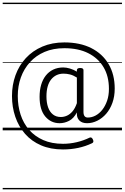

<svg xmlns="http://www.w3.org/2000/svg" viewBox="-20 -968 926 1426"><path d="M274 -249Q274 -298 285.5 -337.5Q297 -377 319.5 -406Q342 -435 375 -451Q408 -467 450 -467Q473 -467 499.5 -459Q526 -451 551 -436V-448Q552 -456 558 -459.5Q564 -463 576 -463Q588 -463 594 -459Q600 -455 600 -447V-137Q600 -116 608 -105.5Q616 -95 632 -95Q662 -95 690 -110Q718 -125 740 -153Q762 -181 775.5 -220Q789 -259 789 -308Q789 -402 749 -469Q709 -536 635.5 -573Q562 -610 458 -610Q375 -610 311 -582.5Q247 -555 202.5 -506Q158 -457 135 -393Q112 -329 112 -255Q112 -181 133 -116.5Q154 -52 196.5 -3.5Q239 45 301.5 72.5Q364 100 448 100Q499 100 550 88Q601 76 646 54Q661 48 670 68Q680 89 663 96Q615 119 560.5 130.5Q506 142 448 142Q356 142 285 111.5Q214 81 166 26Q118 -29 93.5 -101Q69 -173 69 -255Q69 -337 95 -409Q121 -481 171.5 -536Q222 -591 294.5 -622Q367 -653 458 -653Q574 -653 657.5 -611Q741 -569 786.5 -492Q832 -415 832 -310Q832 -252 815 -204.5Q798 -157 769 -123.5Q740 -90 703 -71.5Q666 -53 627 -53Q590 -53 570.5 -72Q551 -91 551 -121Q551 -124 551 -127Q551 -130 551 -133Q527 -88 493 -70.5Q459 -53 423 -53Q358 -53 316 -103Q274 -153 274 -249ZM325 -252Q325 -206 337 -171.5Q349 -137 373 -118Q397 -99 432 -99Q455 -99 477.5 -109Q500 -119 519 -141.5Q538 -164 551 -202V-392Q524 -409 500 -415Q476 -421 452 -421Q423 -421 400 -410Q377 -399 360 -378Q343 -357 334 -325.5Q325 -294 325 -252ZM0 428H886V438H0ZM0 -20H886V0H0ZM0 -505H886V-500H0ZM0 -948H886V-938H0Z"/></svg>

Font: Playwrite US Modern Guides
Style: Regular
Weight: 400
Designer: Veronika Burian, José Scaglione
Foundry: TypeTogether
Version: Version 1.003